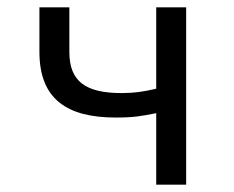

<svg xmlns="http://www.w3.org/2000/svg" viewBox="-20 -506 640 526"><path d="M408 0H490V-486H408V-263C374 -255 348 -251 314 -251C214 -251 170 -283 170 -364V-486H88V-364C88 -234 164 -184 297 -184C348 -184 367 -188 408 -196Z"/></svg>

Font: Hasklig
Style: Regular
Weight: 400
Monospace: yes
Designer: Paul D. Hunt, Teo Tuominen
Foundry: Adobe Systems Incorporated
Version: Version 2.030;PS 1.0;hotconv 16.6.51;makeotf.lib2.5.65220